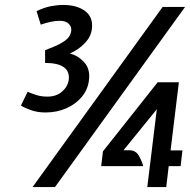

<svg xmlns="http://www.w3.org/2000/svg" viewBox="-20 -755 767 775"><path d="M111.5 0 636.5 -727H727L202 0ZM163.5 -301Q131.5 -301 104.8 -310.5Q78 -320 64.5 -329L91.5 -384.5Q109 -377 128.2 -371Q147.5 -365 171 -365Q207.5 -365 230.8 -385.5Q254 -406 257.5 -433Q261.5 -467 237.2 -484Q213 -501 162 -501V-552.5L195 -565.5Q223.5 -577 244 -592Q264.5 -607 267.5 -631Q269.5 -647 257.5 -659Q245.5 -671 221.5 -671Q204.5 -671 185.2 -667Q166 -663 144.5 -655.5L127.5 -710Q157.5 -724.5 184.2 -729.8Q211 -735 235.5 -735Q290.5 -735 323.5 -710.5Q356.5 -686 351 -639Q347.5 -607.5 322.8 -581.2Q298 -555 262 -539Q295 -531 320 -503.5Q345 -476 339 -431Q334.5 -393 310 -363.8Q285.5 -334.5 247.5 -317.8Q209.5 -301 163.5 -301ZM574.5 0 613 -314 478.5 -148.5H501.5Q528 -148.5 540.5 -126.5Q553 -104.5 558 -84.5H388.5L395.5 -144L616.5 -423H702L668.5 -148H716.5L709 -84.5H661L651 0Z"/></svg>

Font: Expletus Sans SemiBold
Style: Italic
Weight: 600
Italic angle: -7°
Version: Version 7.500